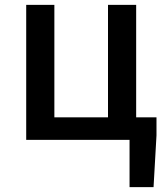

<svg xmlns="http://www.w3.org/2000/svg" viewBox="-20 -571 678 784"><path d="M509 193H607L619 -18V-92H536V-551H421V-92H202V-551H87V0H509Z"/></svg>

Font: Noto Sans CJK SC Medium
Style: Regular
Weight: 500
Designer: Ryoko NISHIZUKA 西塚涼子 (kana, bopomofo & ideographs); Paul D. Hunt (Latin, Greek & Cyrillic); Sandoll Communications 산돌커뮤니
Foundry: Adobe
Version: Version 2.004;hotconv 1.0.118;makeotfexe 2.5.65603